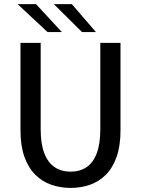

<svg xmlns="http://www.w3.org/2000/svg" viewBox="-20 -910 690 941"><path d="M326 11Q275.8 11 231.4 -4.5Q186.9 -20 153 -53.6Q119 -87.2 99.7 -141.3Q80.4 -195.4 80.4 -272V-700H179.4V-276.6Q179.4 -204.9 197.2 -158.9Q214.9 -112.9 247.8 -90.8Q280.6 -68.7 326 -68.7Q371.7 -68.7 404.3 -90.8Q436.9 -112.9 454.2 -158.9Q471.6 -204.9 471.6 -276.6V-700H570.6V-272Q570.6 -195.4 551.5 -141.3Q532.5 -87.2 498.9 -53.6Q465.3 -20 421 -4.5Q376.7 11 326 11ZM382.2 -752.7 243.9 -889.7H332.1L450.3 -752.7ZM213.2 -752.7 66.4 -889.7H156.5L283.4 -752.7Z"/></svg>

Font: Trispace Thin
Style: Regular
Weight: 100
Designer: Tyler Finck
Foundry: Etcetera Type Company
Version: Version 1.210